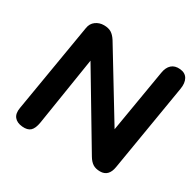

<svg xmlns="http://www.w3.org/2000/svg" viewBox="-149 -848 1048 1025"><g transform="rotate(30 375.0 -335.0)"><path d="M45.3 -72 136.7 -616.8Q141.3 -646.5 163.3 -662.5Q185.3 -678.4 213.2 -678.4Q240.8 -678.4 258.4 -667.9Q275.9 -657.4 291.6 -633.1L560.3 -191.4H533.7L604.5 -611.4Q610.1 -646.3 629.8 -664Q649.4 -681.6 682.5 -678.4Q715.4 -675.2 729.2 -651Q742.9 -626.7 736.3 -588.4L647.4 -54.8Q637.2 8.4 584.6 8.4Q557.3 8.4 539.8 -2.7Q522.2 -13.8 507.4 -38.7L224 -513.6H250.6L178.7 -58.6Q172.3 -19.7 155.5 -4.1Q138.6 11.6 104.7 8.4Q70.8 5.2 54.8 -15Q38.7 -35.3 45.3 -72Z"/></g></svg>

Font: SN Pro Thin
Style: Italic
Weight: 200
Italic angle: -9°
Designer: Tobias Whetton
Foundry: Supernotes
Version: Version 1.003;Glyphs 3.3 (3324)